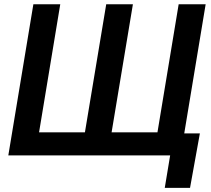

<svg xmlns="http://www.w3.org/2000/svg" viewBox="-20 -748 1017 924"><path d="M140.6 -727.5H270L168 -111.3H388.7L491.2 -727.5H619.6L517.1 -111.3H737.8L839.8 -727.5H969.7L849.1 0H20ZM772.9 156.2 798.8 0H758.8L775.9 -106H941.9L894.5 156.2Z"/></svg>

Font: Inter 28pt SemiBold
Style: Italic
Weight: 600
Italic angle: -9.3988°
Designer: Rasmus Andersson
Foundry: rsms
Version: Version 4.001;git-66647c0bb